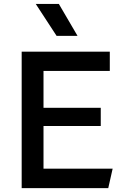

<svg xmlns="http://www.w3.org/2000/svg" viewBox="-20 -965 652 985"><path d="M91.2 0V-700H543.3V-601H203.2V-411.9H496.9V-318.5H203.2V-99.8H557.9L535.4 0ZM270.4 -780.9 163.4 -944.8H281.9L377.8 -780.9Z"/></svg>

Font: Geologica-Sharp
Style: Regular
Weight: 100
Designer: Sindre Bremnes, Frode Helland
Foundry: Monokrom Skriftforlag AS
Version: Version 1.010;gftools[0.9.28]